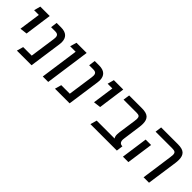

<svg xmlns="http://www.w3.org/2000/svg" viewBox="148 -1418 2271 2271"><g transform="rotate(45 1284.0 -282.0)"><path d="M127 -482H48L70 -564H227L180 -224L89 -213Z M548 -443Q548 -426 545 -408L487 0H242L265 -82H408L454 -404Q456 -424 456 -431Q456 -458 443 -470Q430 -482 399 -482H332L343 -564H417Q482 -564 515 -533.5Q548 -503 548 -443Z M743 -482H651L675 -564H845L766 0H675Z M1185 -443Q1185 -426 1182 -408L1124 0H879L902 -82H1045L1091 -404Q1093 -424 1093 -431Q1093 -458 1080 -470Q1067 -482 1036 -482H969L980 -564H1054Q1119 -564 1152 -533.5Q1185 -503 1185 -443Z M1357 -482H1278L1300 -564H1457L1410 -224L1319 -213Z M1872 -140Q1872 -82 1925 -82L1914 0H1472L1495 -82H1795Q1780 -100 1780 -137Q1780 -155 1783 -176L1814 -392Q1818 -426 1818 -434Q1818 -460 1806.5 -471Q1795 -482 1764 -482H1544L1556 -564H1770Q1846 -564 1877.5 -534Q1909 -504 1909 -442Q1909 -413 1905 -386L1874 -161Q1872 -147 1872 -140Z M2416 -391Q2420 -425 2420 -433Q2420 -461 2406.5 -471.5Q2393 -482 2358 -482H2080L2091 -564H2372Q2448 -564 2479.5 -534Q2511 -504 2511 -442Q2511 -412 2507 -385L2452 0H2361ZM2063 -333H2154L2107 0H2016Z"/></g></svg>

Font: FiraGO
Style: Italic
Weight: 400
Italic angle: -8°
Designer: bBox Type GmbH
Foundry: bBox Type GmbH
Version: Version 1.001